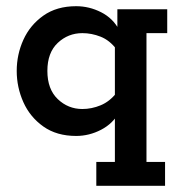

<svg xmlns="http://www.w3.org/2000/svg" viewBox="-20 -429 571 620"><path d="M291 171V94H351V-67H365Q345 -30 306.5 -10Q268 10 226 10Q163 10 120 -20.5Q77 -51 55.5 -99Q34 -147 34 -200Q34 -253 55.5 -300.5Q77 -348 120 -378.5Q163 -409 226 -409Q268 -409 306.5 -389.5Q345 -370 365 -332H359V-399H520V-322H453V94H513V171ZM246 -77Q276 -77 305 -89Q334 -101 356 -129L351 -87V-308L356 -270Q334 -299 305 -310.5Q276 -322 246 -322Q200 -322 166.5 -290.5Q133 -259 133 -200Q133 -141 166.5 -109Q200 -77 246 -77Z"/></svg>

Font: Rokkitt SemiBold
Style: Regular
Weight: 600
Designer: Vernon Adams
Foundry: Vernon Adams
Version: Version 3.103